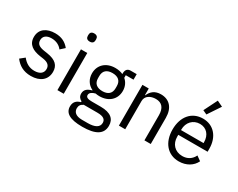

<svg xmlns="http://www.w3.org/2000/svg" viewBox="-116 -1335 2613 2104"><g transform="rotate(30 1191.0 -283.5)"><path d="M240 12C358 12 431 -49 431 -149C431 -227 387 -277 273 -294L233 -300C169 -310 134 -330 134 -380C134 -429 169 -460 235 -460C301 -460 345 -429 368 -397L421 -445C379 -497 324 -528 241 -528C136 -528 57 -478 57 -376C57 -280 128 -241 223 -227L264 -221C332 -211 354 -180 354 -140C354 -87 314 -56 246 -56C181 -56 133 -85 93 -135L36 -89C82 -28 145 12 240 12Z M612 -637C646 -637 661 -655 661 -682V-695C661 -722 646 -740 612 -740C578 -740 563 -722 563 -695V-682C563 -655 578 -637 612 -637ZM572 0H652V-516H572Z M1257 57C1257 -28 1202 -80 1074 -80H964C917 -80 885 -88 885 -119C885 -151 919 -168 953 -177C968 -174 986 -172 1003 -172C1121 -172 1198 -245 1198 -350C1198 -405 1176 -451 1139 -483V-516H1237V-586H1160C1117 -586 1100 -557 1100 -517V-508C1072 -521 1039 -528 1002 -528C885 -528 808 -455 808 -350C808 -278 844 -221 905 -192V-188C853 -175 816 -150 816 -98C816 -63 833 -40 862 -26V-15C811 -1 780 29 780 85C780 166 846 212 1007 212C1173 212 1257 163 1257 57ZM1182 63C1182 119 1130 147 1041 147H967C886 147 855 110 855 65C855 33 870 10 903 -5H1075C1155 -5 1182 22 1182 63ZM1003 -236C935 -236 892 -268 892 -336V-364C892 -432 935 -464 1003 -464C1071 -464 1114 -432 1114 -364V-336C1114 -268 1071 -236 1003 -236Z M1430 0V-358C1430 -424 1492 -456 1556 -456C1633 -456 1673 -409 1673 -317V0H1753V-331C1753 -456 1686 -528 1580 -528C1503 -528 1459 -490 1434 -432H1430V-516H1350V0Z M2225 -744 2152 -779 2067 -609 2119 -585ZM2112 12C2209 12 2283 -36 2316 -106L2259 -147C2232 -90 2182 -58 2117 -58C2021 -58 1964 -125 1964 -214V-238H2335V-276C2335 -422 2250 -528 2112 -528C1972 -528 1880 -422 1880 -258C1880 -94 1972 12 2112 12ZM2112 -461C2194 -461 2249 -400 2249 -309V-298H1964V-305C1964 -395 2025 -461 2112 -461Z"/></g></svg>

Font: IBM Plex Arabic
Style: Regular
Weight: 400
Designer: Mike Abbink, Paul van der Laan, Pieter van Rosmalen, Wael Morcos, Khajak Apelian
Foundry: Bold Monday
Version: Version 1.0